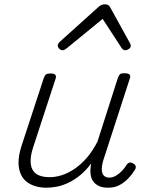

<svg xmlns="http://www.w3.org/2000/svg" viewBox="-20 -857 686 894"><path d="M197 17Q146 17 112 -5Q78 -27 69 -71Q60 -115 81 -180L184 -494Q188 -506 194.5 -510.5Q201 -515 215 -515Q231 -515 237 -509Q243 -503 239 -491L134 -170Q120 -127 123 -96Q126 -65 147.5 -48.5Q169 -32 211 -32Q239 -32 268.5 -41.5Q298 -51 327.5 -71Q357 -91 384 -122Q411 -153 434 -198L529 -495Q534 -508 539.5 -512Q545 -516 559 -516Q576 -516 582.5 -510.5Q589 -505 585 -493L463 -117Q454 -90 454 -70Q454 -50 463 -40Q472 -30 489 -30Q505 -30 520 -39Q535 -48 548 -61.5Q561 -75 569 -89Q573 -95 580.5 -99Q588 -103 600 -96Q611 -90 612 -82Q613 -74 608 -66Q596 -46 578 -27Q560 -8 537 4.5Q514 17 484 17Q460 17 443 10Q426 3 415.5 -10.5Q405 -24 402 -44Q399 -64 404 -91V-95Q380 -63 353 -41Q326 -19 298.5 -6Q271 7 245 12Q219 17 197 17ZM271 -623Q263 -623 256 -630Q249 -637 249 -645Q249 -650 251.5 -654Q254 -658 258 -662L439 -825Q447 -832 454 -834.5Q461 -837 469 -837Q476 -837 482.5 -834Q489 -831 493 -823L583 -660Q586 -655 587.5 -651Q589 -647 589 -644Q589 -635 580 -629Q571 -623 564 -623Q558 -623 553.5 -626Q549 -629 546 -634L458 -769L293 -634Q286 -629 281.5 -626Q277 -623 271 -623Z"/></svg>

Font: Playwrite RO ExtraLight
Style: Regular
Weight: 250
Version: Version 1.002